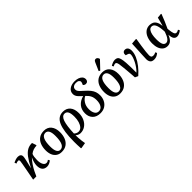

<svg xmlns="http://www.w3.org/2000/svg" viewBox="217 -2149 3727 3727"><g transform="rotate(-45 2080.5 -285.0)"><path d="M444 14Q379 14 344.5 -25Q310 -64 310 -143Q311 -225 359 -324Q309 -271 271 -214Q233 -157 205.5 -101.5Q178 -46 158 0H70Q92 -114 109.5 -207.5Q127 -301 137.5 -360Q148 -419 148 -430Q148 -451 141.5 -458.5Q135 -466 121 -466Q108 -466 92 -461.5Q76 -457 61 -450L47 -490Q72 -503 107 -514Q142 -525 172 -525Q210 -525 232.5 -506.5Q255 -488 254 -450Q254 -429 239.5 -365Q225 -301 198 -192L200 -191Q263 -317 318 -389Q373 -461 430.5 -491Q488 -521 558 -519L587 -433L582 -421Q536 -420 493.5 -406Q451 -392 415 -362Q403 -335 398 -298Q393 -261 392 -212Q392 -138 416.5 -91.5Q441 -45 484 -45Q501 -45 516.5 -52Q532 -59 545 -70L564 -36Q539 -14 507 0Q475 14 444 14Z M846 14Q780 14 734.5 -17Q689 -48 666 -102.5Q643 -157 643 -229Q643 -317 670.5 -383.5Q698 -450 752 -487.5Q806 -525 887 -525Q984 -525 1037.5 -459Q1091 -393 1091 -281Q1091 -196 1064 -129.5Q1037 -63 982.5 -24.5Q928 14 846 14ZM854 -35Q915 -35 946 -98.5Q977 -162 977 -293Q977 -387 952 -431.5Q927 -476 879 -476Q758 -476 758 -221Q758 -125 783 -80Q808 -35 854 -35Z M1167 230 1157 225Q1154 175 1152.5 132.5Q1151 90 1151 43Q1152 -250 1212 -387.5Q1272 -525 1410 -525Q1505 -525 1558.5 -462Q1612 -399 1612 -285Q1612 -199 1579.5 -131.5Q1547 -64 1490 -25Q1433 14 1361 14Q1334 14 1307.5 2.5Q1281 -9 1262 -27H1261Q1261 8 1264 50.5Q1267 93 1272 135Q1277 177 1284 210ZM1354 -34Q1400 -34 1433 -69.5Q1466 -105 1484 -164Q1502 -223 1502 -297Q1502 -390 1478 -433Q1454 -476 1406 -476Q1337 -476 1304 -378Q1271 -280 1263 -74Q1303 -34 1354 -34Z M1909 14Q1805 14 1748 -44.5Q1691 -103 1691 -198Q1691 -299 1746.5 -366Q1802 -433 1903 -461Q1859 -500 1834 -528Q1809 -556 1799 -580Q1789 -604 1789 -631Q1789 -701 1844.5 -741.5Q1900 -782 1988 -782Q2041 -782 2083 -767Q2125 -752 2149.5 -724Q2174 -696 2174 -655Q2174 -628 2157 -608.5Q2140 -589 2109 -589Q2092 -589 2076.5 -597Q2061 -605 2051 -618Q2073 -663 2073 -683Q2073 -709 2050.5 -725.5Q2028 -742 1982 -742Q1941 -742 1912.5 -720.5Q1884 -699 1884 -660Q1884 -639 1892.5 -621Q1901 -603 1924 -579.5Q1947 -556 1993 -516Q2050 -466 2084 -423Q2118 -380 2133 -335.5Q2148 -291 2148 -238Q2148 -169 2119.5 -111.5Q2091 -54 2037.5 -20Q1984 14 1909 14ZM1912 -35Q1970 -35 2002 -86Q2034 -137 2034 -221Q2034 -292 2009 -341Q1984 -390 1934 -434Q1880 -409 1840.5 -348.5Q1801 -288 1801 -201Q1801 -130 1828.5 -82.5Q1856 -35 1912 -35Z M2448 14Q2382 14 2336.5 -17Q2291 -48 2268 -102.5Q2245 -157 2245 -229Q2245 -317 2272.5 -383.5Q2300 -450 2354 -487.5Q2408 -525 2489 -525Q2586 -525 2639.5 -459Q2693 -393 2693 -281Q2693 -196 2666 -129.5Q2639 -63 2584.5 -24.5Q2530 14 2448 14ZM2456 -35Q2517 -35 2548 -98.5Q2579 -162 2579 -293Q2579 -387 2554 -431.5Q2529 -476 2481 -476Q2360 -476 2360 -221Q2360 -125 2385 -80Q2410 -35 2456 -35ZM2487 -575 2459 -590 2531 -754Q2542 -778 2553 -789Q2564 -800 2584 -800Q2605 -800 2618.5 -787.5Q2632 -775 2642 -751V-738Z M2934 22 2871 -7Q2869 -42 2867 -69Q2865 -96 2862.5 -124.5Q2860 -153 2857 -192Q2854 -231 2848 -291Q2842 -364 2834.5 -402.5Q2827 -441 2816 -454.5Q2805 -468 2788 -468Q2763 -468 2730 -448L2712 -481Q2738 -499 2772.5 -512Q2807 -525 2836 -525Q2874 -525 2897 -508Q2920 -491 2932 -448Q2944 -405 2950 -326Q2954 -265 2955.5 -194.5Q2957 -124 2956 -51Q2992 -84 3023.5 -128Q3055 -172 3078.5 -218.5Q3102 -265 3115.5 -306Q3129 -347 3129 -375Q3129 -397 3118.5 -407.5Q3108 -418 3086 -425L3048 -437Q3042 -477 3059.5 -501Q3077 -525 3111 -525Q3152 -525 3173.5 -496Q3195 -467 3195 -418Q3195 -348 3161.5 -271.5Q3128 -195 3069 -120Q3010 -45 2934 22Z M3383 14Q3322 14 3298.5 -19Q3275 -52 3275 -101Q3275 -133 3281 -237.5Q3287 -342 3295 -510L3406 -519L3418 -512Q3404 -426 3392 -347.5Q3380 -269 3373.5 -208.5Q3367 -148 3367 -116Q3367 -86 3379.5 -69Q3392 -52 3425 -52Q3443 -52 3459 -56.5Q3475 -61 3494 -72L3510 -38Q3481 -12 3450.5 1Q3420 14 3383 14Z M3752 14Q3693 14 3653 -18.5Q3613 -51 3593 -107Q3573 -163 3573 -235Q3573 -315 3597.5 -381Q3622 -447 3670 -486Q3718 -525 3787 -525Q3830 -525 3866 -508Q3902 -491 3925.5 -449.5Q3949 -408 3957 -335H3958Q3972 -382 3983 -425Q3994 -468 4005 -512L4095 -521L4107 -514Q4079 -438 4047.5 -364.5Q4016 -291 3985 -225L3989 -189Q3997 -114 4011.5 -81Q4026 -48 4056 -48Q4068 -48 4085 -54.5Q4102 -61 4116 -70L4133 -36Q4109 -17 4076.5 -1.5Q4044 14 4014 14Q3969 14 3944 -20Q3919 -54 3916 -132H3915Q3889 -63 3849.5 -24.5Q3810 14 3752 14ZM3774 -50Q3811 -50 3843.5 -90Q3876 -130 3908 -223L3906 -265Q3897 -378 3870 -427.5Q3843 -477 3797 -477Q3758 -477 3733.5 -445Q3709 -413 3698 -358.5Q3687 -304 3687 -236Q3687 -138 3708.5 -94Q3730 -50 3774 -50Z"/></g></svg>

Font: Literata 36pt Medium
Style: Italic
Weight: 500
Italic angle: -2°
Designer: Latin by Veronika Burian and Jose Scaglione. Greek by Irene Vlachou. Cyrillic by Vera Evstafieva
Foundry: TypeTogether
Version: Version 3.002